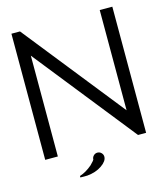

<svg xmlns="http://www.w3.org/2000/svg" viewBox="-112 -709 786 919"><g transform="rotate(-15 281.0 -250.0)"><path d="M468.8 -128.4V-625H531.2V0H491.2L93.8 -499.5V0H31.2V-625H73.7ZM253.9 58.6Q253.9 47.4 262 39.3Q270 31.2 281.2 31.2Q292.5 31.2 300.5 39.3Q308.6 47.4 308.6 58.6Q308.6 80.1 279.1 100.6Q249.5 121.1 206.1 125H171.9V117.7Q203.1 107.9 233.9 81.5Q253.9 61 253.9 58.6Z"/></g></svg>

Font: Juliett
Style: Regular
Weight: 400
Designer: GGBotNet
Foundry: GGBotNet
Version: 0.60